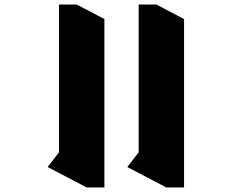

<svg xmlns="http://www.w3.org/2000/svg" viewBox="-20 -816 1071 846"><path d="M791 10H713L541 -80L591 -145V-796H669L791 -732ZM440 10H362L190 -80L240 -145V-796H318L440 -732Z"/></svg>

Font: Inknut Antiqua Black
Style: Regular
Weight: 900
Designer: Claus Eggers Sørensen
Foundry: Claus Eggers Sørensen
Version: Version 1.003; ttfautohint (v1.8.2) -l 8 -r 50 -G 200 -x 14 